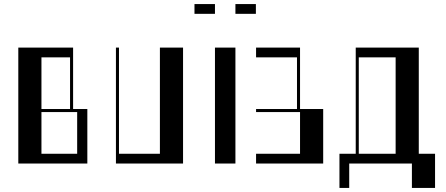

<svg xmlns="http://www.w3.org/2000/svg" viewBox="-20 -804 2194 944"><path d="M70 -570H339.4V-268H409.4V0H70ZM359.4 -48V-253H183.8V-48ZM324.4 -268V-522H183.8V-268Z M550 -570H565V-48H766.2V-570H880V0H550Z M1036.9 -570H1137.5V0H1036.9ZM936.2 -784H1036.9V-736H936.2ZM1137.5 -784H1238.1V-736H1137.5Z M1239 -570H1455.2V-268H1569V0H1239V-48H1455.2V-253H1239V-268H1440.2V-522H1239Z M2039 -48H2119V120H2005.2V0H1697V120H1649V-48H1729V-570H2039ZM1925.2 -48V-522H1744V-48Z"/></svg>

Font: Facade Sud
Style: Regular
Weight: 100
Designer: Éléonore Fines
Foundry: Velvetyne Type Foundry
Version: Version 1.001;Glyphs 3.2 (3202)